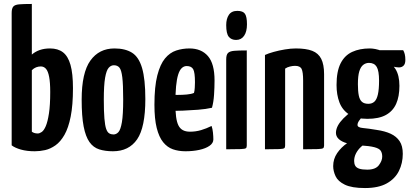

<svg xmlns="http://www.w3.org/2000/svg" viewBox="-20 -755 2077 971"><path d="M156 10Q116 10 86 1.5Q56 -7 39 -20V-689Q39 -712 47 -721.5Q55 -731 76.5 -733Q98 -735 141 -735V-479Q158 -494 181 -502Q204 -510 233 -510Q273 -510 298.5 -490.5Q324 -471 336.5 -427Q349 -383 349 -309Q349 -223 337.5 -165.5Q326 -108 306 -73Q286 -38 260.5 -20Q235 -2 208.5 4Q182 10 156 10ZM171 -80Q180 -80 191 -87.5Q202 -95 211.5 -117Q221 -139 227.5 -181Q234 -223 234 -290Q234 -338 228.5 -366.5Q223 -395 212.5 -407Q202 -419 186 -419Q174 -419 162.5 -414.5Q151 -410 141 -400V-89Q146 -85 153.5 -82.5Q161 -80 171 -80Z M551 10Q512 10 482 0.5Q452 -9 432.5 -36.5Q413 -64 403 -115.5Q393 -167 393 -251Q393 -387 437 -448.5Q481 -510 559 -510Q613 -510 647.5 -488.5Q682 -467 698.5 -411Q715 -355 715 -254Q715 -111 673.5 -50.5Q632 10 551 10ZM554 -75Q568 -75 579 -87Q590 -99 596.5 -137Q603 -175 603 -252Q603 -327 598.5 -364Q594 -401 584 -413Q574 -425 556 -425Q541 -425 529.5 -412Q518 -399 511.5 -361.5Q505 -324 505 -251Q505 -192 508 -156Q511 -120 517 -103Q523 -86 532.5 -80.5Q542 -75 554 -75Z M918 10Q883 10 854.5 0Q826 -10 805 -36Q784 -62 772.5 -108Q761 -154 761 -225Q761 -317 775.5 -373.5Q790 -430 814.5 -459.5Q839 -489 871 -499.5Q903 -510 938 -510Q998 -510 1031.5 -471.5Q1065 -433 1065 -348Q1065 -313 1062.5 -275.5Q1060 -238 1052 -210Q1021 -203 982 -200Q943 -197 906 -195.5Q869 -194 845.5 -194Q822 -194 822 -194L823 -276Q823 -276 839 -275.5Q855 -275 878.5 -275Q902 -275 924.5 -277Q947 -279 961 -285Q964 -295 965 -311Q966 -327 966 -339Q966 -389 957 -405Q948 -421 924 -421Q910 -421 899 -410.5Q888 -400 881 -377.5Q874 -355 870.5 -319Q867 -283 867 -231Q867 -192 870.5 -165Q874 -138 882 -121.5Q890 -105 904.5 -97Q919 -89 941 -89Q970 -89 997 -97Q1024 -105 1050 -118Q1055 -104 1057 -84.5Q1059 -65 1059 -50Q1059 -31 1039.5 -17.5Q1020 -4 988 3Q956 10 918 10Z M1124 0V-455Q1124 -478 1133 -487Q1142 -496 1164 -498Q1186 -500 1228 -500V-19Q1228 -9 1223.5 -5.5Q1219 -2 1197.5 -1Q1176 0 1124 0ZM1174 -553Q1150 -553 1137 -569Q1124 -585 1124 -628Q1124 -660 1137.5 -680Q1151 -700 1180 -700Q1209 -700 1219 -685Q1229 -670 1229 -632Q1229 -595 1214.5 -574Q1200 -553 1174 -553Z M1320 0V-477Q1337 -485 1364 -492.5Q1391 -500 1421 -505Q1451 -510 1476 -510Q1528 -510 1559 -498Q1590 -486 1604.5 -457.5Q1619 -429 1619 -380V-19Q1619 -9 1614 -5.5Q1609 -2 1587 -1Q1565 0 1513 0V-348Q1513 -390 1505.5 -406Q1498 -422 1472 -422Q1460 -422 1446 -418.5Q1432 -415 1422 -408V-19Q1422 -9 1417.5 -5.5Q1413 -2 1391.5 -1Q1370 0 1320 0Z M1826 196Q1759 196 1724 179Q1689 162 1677 136Q1665 110 1665 85Q1665 49 1685 19.5Q1705 -10 1737 -32Q1769 -54 1807 -65L1841 -35Q1823 -28 1806.5 -13Q1790 2 1780.5 20.5Q1771 39 1771 59Q1771 73 1776.5 83Q1782 93 1796.5 98Q1811 103 1837 103Q1879 103 1896 80.5Q1913 58 1913 37Q1913 19 1905.5 7.5Q1898 -4 1873.5 -10.5Q1849 -17 1799 -20Q1762 -23 1735 -30.5Q1708 -38 1693 -52Q1678 -66 1679 -86Q1680 -103 1689 -120Q1698 -137 1716.5 -156Q1735 -175 1763 -195L1824 -175Q1822 -174 1813 -165Q1804 -156 1796 -144.5Q1788 -133 1788 -123Q1788 -110 1816 -107.5Q1844 -105 1885 -98Q1927 -92 1956 -78.5Q1985 -65 2001 -41Q2017 -17 2017 23Q2017 70 1997.5 109.5Q1978 149 1936 172.5Q1894 196 1826 196ZM1838 -154Q1779 -154 1745 -176.5Q1711 -199 1696.5 -237.5Q1682 -276 1682 -325Q1682 -394 1702.5 -434.5Q1723 -475 1761 -492.5Q1799 -510 1850 -510Q1863 -510 1878.5 -507Q1894 -504 1908 -498L1927 -453Q1960 -438 1980 -406Q2000 -374 2000 -321Q2000 -267 1983.5 -230Q1967 -193 1931.5 -173.5Q1896 -154 1838 -154ZM1843 -230Q1861 -230 1873 -240.5Q1885 -251 1891 -277Q1897 -303 1897 -347Q1897 -397 1885 -417Q1873 -437 1846 -437Q1830 -437 1817 -427Q1804 -417 1797 -394Q1790 -371 1790 -329Q1790 -294 1794.5 -272Q1799 -250 1810.5 -240Q1822 -230 1843 -230ZM1997 -414Q1982 -414 1959.5 -420.5Q1937 -427 1914 -436Q1891 -445 1876.5 -452Q1862 -459 1862 -459L1863 -501H2019Q2024 -493 2027 -481Q2030 -469 2030 -452Q2030 -432 2021 -423Q2012 -414 1997 -414Z"/></svg>

Font: Yanone Kaffeesatz ExtraLight SemiBold
Style: Regular
Weight: 600
Version: Version 2.003